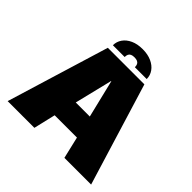

<svg xmlns="http://www.w3.org/2000/svg" viewBox="-204 -1008 1194 1194"><g transform="rotate(45 393.0 -411.0)"><path d="M27 0H262L296 -144.5H492L526 0H761L554.5 -675H233ZM332.5 -293.5 393.5 -543H395.5L456 -293.5ZM392.5 -822.5Q346.5 -822.5 313.2 -807.2Q280 -792 262 -766.2Q244 -740.5 244 -708.5H347.5Q347.5 -723 352 -732.2Q356.5 -741.5 366.5 -746Q376.5 -750.5 392.5 -750.5Q407.5 -750.5 417.5 -746.2Q427.5 -742 432.5 -732.8Q437.5 -723.5 437.5 -708.5H541.5Q541.5 -740.5 523.2 -766.2Q505 -792 471.5 -807.2Q438 -822.5 392.5 -822.5Z"/></g></svg>

Font: Anybody UltraCondensed Thin Black
Style: Regular
Weight: 900
Version: Version 1.111